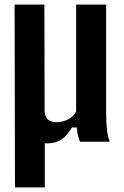

<svg xmlns="http://www.w3.org/2000/svg" viewBox="-20 -620 544 840"><path d="M45.5 200 43.9 -600H174.2L175.2 -136.2Q175.4 -109.9 188.9 -97.6Q202.4 -85.3 229.6 -85.3Q253.9 -85.3 278.7 -98.2Q303.5 -111 313.1 -133V-600H444.4V-117Q444.4 -79.4 448.5 -48.7Q452.5 -17.9 460.4 0H330Q325 -11.4 321.3 -27.1Q317.6 -42.8 316 -62.2H294.3Q278.5 -34.9 260.3 -18.7Q242.2 -2.4 218.4 3.6Q198.7 8.1 176 7V200Z"/></svg>

Font: Big Shoulders Text SC Thin
Style: Regular
Weight: 100
Designer: Patric King
Foundry: XO Type Co
Version: Version 2.002